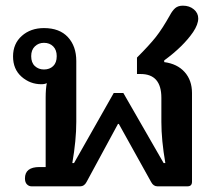

<svg xmlns="http://www.w3.org/2000/svg" viewBox="-20 -657 778 677"><path d="M68 -28Q68 -68 119 -68H141V-313Q141 -343 145 -364Q138 -360 126 -360Q86 -360 56 -386.5Q26 -413 26 -458Q26 -503 57 -530.5Q88 -558 135 -558Q190 -558 219.5 -526Q249 -494 249 -442V-227Q249 -163 235 -82H241L381 -329H415L557 -82H563Q549 -163 549 -227V-312Q549 -396 476 -396H463V-454Q507 -498 529.5 -526.5Q552 -555 579 -603Q588 -620 598 -628.5Q608 -637 625 -637Q648 -637 663.5 -624Q679 -611 679 -592Q679 -571 661 -544Q626 -493 559 -444V-438Q605 -432 631 -403Q657 -374 657 -329V-16Q657 0 641 0H535Q521 0 513 -15L399 -220H396L285 -15Q277 0 263 0H91Q82 0 75 -7Q68 -14 68 -28ZM180 -459Q180 -481 167.5 -493.5Q155 -506 135 -506Q116 -506 103 -493.5Q90 -481 90 -459Q90 -436 103 -424Q116 -412 135 -412Q155 -412 167.5 -424Q180 -436 180 -459Z"/></svg>

Font: Maitree Semibold
Style: Regular
Weight: 600
Designer: CadsonDemak Team
Foundry: CadsonDemak
Version: Version 1.000